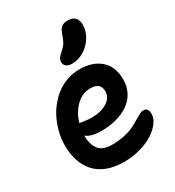

<svg xmlns="http://www.w3.org/2000/svg" viewBox="-211 -982 1047 1148"><g transform="rotate(-30 312.5 -408.0)"><path d="M332 -621.1Q304.7 -621.1 290.8 -632.1Q276.9 -643.1 276.9 -662.1Q276.9 -676.8 284.9 -688.5Q293 -700.2 312 -716.8Q334 -735.8 345.2 -754.9Q356.4 -773.9 366.2 -805.2Q377 -835.4 392.8 -847.2Q408.7 -858.9 433.1 -858.9Q501 -858.9 501 -791Q501 -747.6 476.1 -707.8Q451.2 -668 412.1 -644.5Q373 -621.1 332 -621.1ZM306.2 43Q240.2 43 189.9 23.4Q139.6 3.9 108.6 -31.5Q77.6 -66.9 62.3 -114Q46.9 -161.1 46.9 -219.2Q46.9 -260.3 56.6 -302.5Q66.4 -344.7 84 -383.8Q101.6 -422.9 128.7 -457Q155.8 -491.2 188.5 -516.4Q221.2 -541.5 262.7 -556.2Q304.2 -570.8 349.1 -570.8Q439.5 -570.8 493.2 -523.4Q546.9 -476.1 546.9 -387.2Q546.9 -337.9 525.6 -298.6Q504.4 -259.3 467.5 -234.9Q430.7 -210.4 383.3 -197.8Q335.9 -185.1 282.2 -185.1Q209.5 -185.1 176.8 -212.9Q177.7 -148.4 204.8 -115.2Q231.9 -82 293.9 -82Q340.8 -82 380.6 -90.8Q420.4 -99.6 445.8 -112.1Q471.2 -124.5 491.2 -137Q511.2 -149.4 528.1 -158.2Q544.9 -167 558.1 -167Q590.8 -167 590.8 -124Q590.8 -95.2 569.1 -65.7Q547.4 -36.1 510.7 -12Q474.1 12.2 419.9 27.6Q365.7 43 306.2 43ZM349.1 -439.9Q293.9 -439.9 250.7 -398.2Q207.5 -356.4 189 -292Q195.3 -292 221.2 -287.6Q247.1 -283.2 269 -283.2Q335.4 -283.2 377.2 -310.1Q418.9 -336.9 418.9 -379.9Q418.9 -439.9 349.1 -439.9Z"/></g></svg>

Font: Shantell Sans Irregular Bouncy
Style: Regular
Weight: 600
Designer: Stephen Nixon, Anya Danilova, Shantell Martin
Foundry: Arrow Type
Version: Version 1.006;[9816181b4]